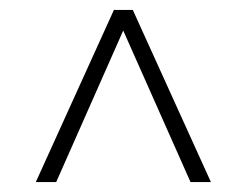

<svg xmlns="http://www.w3.org/2000/svg" viewBox="-20 -730 496 386"><path d="M93 -364H52L209 -710H235V-685ZM363 -364 220 -686V-710H247L404 -364Z"/></svg>

Font: Roboto Serif 144pt
Style: Regular
Weight: 400
Version: Version 1.008